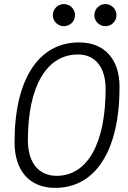

<svg xmlns="http://www.w3.org/2000/svg" viewBox="-20 -911 626 941"><path d="M250.5 9.8C448.7 9.8 565.9 -173.8 565.9 -484.4C565.9 -621.6 492.2 -703.1 367.2 -703.1C168.5 -703.1 51.3 -521.5 51.3 -214.4C51.3 -73.7 125 9.8 250.5 9.8ZM257.8 -49.3C168.9 -49.3 116.7 -114.3 116.7 -223.6C116.7 -487.8 208 -644 362.3 -644C447.3 -644 497.6 -581.1 497.6 -475.1C497.6 -207.5 408.2 -49.3 257.8 -49.3ZM293 -782.7C323.2 -782.7 347.7 -806.6 347.7 -836.4C347.7 -866.7 323.2 -891.1 293 -891.1C263.2 -891.1 238.8 -866.7 238.8 -836.4C238.8 -806.6 263.2 -782.7 293 -782.7ZM496.6 -782.7C526.4 -782.7 550.8 -806.6 550.8 -836.4C550.8 -866.7 526.4 -891.1 496.6 -891.1C466.8 -891.1 442.4 -866.7 442.4 -836.4C442.4 -806.6 466.8 -782.7 496.6 -782.7Z"/></svg>

Font: Cascadia Mono NF Light
Style: Italic
Weight: 300
Italic angle: -10°
Monospace: yes
Designer: Aaron Bell
Foundry: Saja Typeworks
Version: Version 2404.023